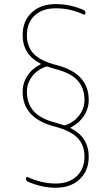

<svg xmlns="http://www.w3.org/2000/svg" viewBox="-20 -760 540 931"><path d="M201.2 -436.5Q159.2 -420.9 134.8 -388.2Q110.4 -355.5 110.4 -315.4Q110.4 -257.8 143.6 -220.7Q176.8 -183.6 250 -165Q263.7 -161.1 288.1 -153.3Q293.9 -151.4 298.8 -153.3Q340.8 -168.9 365.2 -202.1Q389.6 -235.4 389.6 -275.4Q389.6 -333 356.4 -369.6Q323.2 -406.2 250 -424.8Q236.3 -428.7 211.9 -436.5Q206.1 -438.5 201.2 -436.5ZM175.8 -447.3Q177.7 -448.2 177.7 -449.7Q177.7 -451.2 175.8 -452.1Q89.8 -496.1 89.8 -589.8Q89.8 -658.2 133.8 -699.2Q177.7 -740.2 250 -740.2Q319.3 -740.2 384.8 -711.9Q394.5 -707 394.5 -696.3Q394.5 -692.4 391.6 -690.4Q388.7 -688.5 385.7 -689.5Q317.4 -720.7 250 -719.7Q185.5 -719.7 147.9 -684.6Q110.4 -649.4 110.4 -589.8Q110.4 -533.2 144 -498.5Q177.7 -463.9 254.9 -444.3Q410.2 -404.3 410.2 -275.4Q410.2 -233.4 387.2 -198.2Q364.3 -163.1 324.2 -142.6Q322.3 -141.6 322.3 -140.1Q322.3 -138.7 324.2 -137.7Q410.2 -93.8 410.2 0Q410.2 68.4 366.2 109.4Q322.3 150.4 250 150.4Q183.6 150.4 115.2 121.1Q105.5 116.2 105.5 106.4Q105.5 102.5 108.4 100.1Q111.3 97.7 114.3 98.6Q182.6 129.9 250 129.9Q314.5 129.9 352.1 94.2Q389.6 58.6 389.6 0Q389.6 -56.6 356 -91.3Q322.3 -126 245.1 -146.5Q89.8 -186.5 89.8 -315.4Q89.8 -357.4 112.8 -392.6Q135.7 -427.7 175.8 -447.3Z"/></svg>

Font: Rounded-X Mgen+ 1m thin
Style: Regular
Weight: 100
Designer: [Source Han Sans]
Ryoko NISHIZUKA  (kana & ideographs); Paul D. Hunt (Latin, Greek & Cyrillic); Wenlong ZHANG  (bopomofo
Version: Version 1.059.20150602